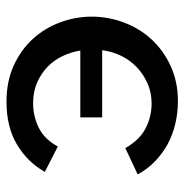

<svg xmlns="http://www.w3.org/2000/svg" viewBox="-8 -564 581 606"><g transform="rotate(-90 283.0 -261.5)"><path d="M266 9Q229 9 193.5 0.5Q158 -8 128.5 -24.5Q99 -41 75 -64.5Q51 -88 35 -118L118 -157Q130 -136 145 -120Q160 -104 178.5 -94Q197 -84 217.5 -79Q238 -74 259 -74Q293 -74 321.5 -86.5Q350 -99 372.5 -120Q395 -141 409 -169.5Q423 -198 427 -230H215V-299H426Q421 -329 408 -356Q395 -383 374 -403Q353 -423 324.5 -435.5Q296 -448 260 -448Q218 -448 182 -430Q146 -412 123 -370L43 -411Q74 -466 129.5 -499Q185 -532 264 -532Q329 -532 379 -509Q429 -486 463 -448.5Q497 -411 515 -362.5Q533 -314 533 -263Q533 -211 514.5 -161.5Q496 -112 461.5 -74.5Q427 -37 377.5 -14Q328 9 266 9Z"/></g></svg>

Font: Rising Sun Medium
Style: Regular
Weight: 500
Designer: Matt McInerney, Pablo Impallari, Rodrigo Fuenzalida (Raleway font), Stephen Hutchings (Greek), Cristiano Sobral (main ch
Foundry: The Rising Sun Project Authors
Version: Version 4.327; ttfautohint (v1.8.4.7-5d5b-dirty)